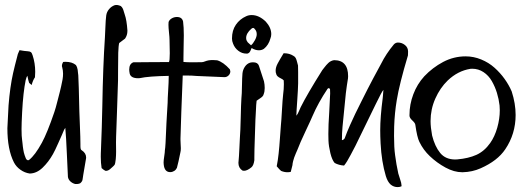

<svg xmlns="http://www.w3.org/2000/svg" viewBox="-20 -701 2146 788"><path d="M60.1 -495.1Q81.5 -491.2 93.3 -490.7Q102.5 -490.2 106.7 -487.1Q110.8 -483.9 113.8 -474.1Q124.5 -441.9 124.5 -406.2Q124.5 -398.4 123.5 -383.8Q115.2 -372.1 109.9 -352.1Q108.4 -353 99.6 -360.8Q96.7 -368.2 92.3 -390.1Q88.9 -386.2 85.4 -372.1Q75.2 -323.2 70.8 -240.2Q68.4 -193.8 68.4 -170.9Q68.4 -140.6 70.8 -126Q71.3 -123 72.3 -113.5Q73.2 -104 73.7 -100.1Q74.2 -96.2 75.4 -88.1Q76.7 -80.1 77.9 -75Q79.1 -69.8 81.3 -63.5Q83.5 -57.1 85.9 -51.3Q87.4 -46.9 91.6 -44.4Q95.7 -42 99.6 -44.9Q124 -64 151.9 -115.2Q173.8 -155.3 203.1 -241.2Q208.5 -256.8 215.6 -285.4Q222.7 -314 225.6 -324.2Q227.1 -330.6 231 -346.9Q234.9 -363.3 236.8 -375.2Q238.8 -387.2 238.8 -398.4Q238.8 -412.1 235.4 -424.3Q231.4 -433.1 239.3 -446.8Q242.7 -447.3 249 -447.3Q275.9 -447.3 291.5 -434.1Q294.4 -429.7 296.4 -424.1Q298.3 -418.5 298.8 -414.3Q299.3 -410.2 300 -402.6Q300.8 -395 301.3 -392.1Q303.2 -362.3 305.7 -242.7Q306.2 -226.1 308.1 -180.4Q310.1 -134.8 310.1 -109.9V-101.6Q310.1 -100.1 310.3 -96.9Q310.5 -93.8 310.8 -91.8Q311 -89.8 312.3 -87.4Q313.5 -85 315.9 -84Q333.5 -72.3 333.5 -54.2Q333.5 -53.7 333.3 -52.2Q333 -50.8 333 -49.8Q331.5 -39.1 321.8 16.1Q320.8 19.5 320.3 26.4Q319.8 33.2 318.4 38.3Q316.9 43.5 313 47.4Q308.1 55.2 288.6 54.2Q277.3 51.3 269 43.7Q260.7 36.1 258.8 25.4Q257.3 -0.5 254.4 -69.6Q251.5 -138.7 248 -176.3Q245.1 -172.4 242.9 -168Q240.7 -163.6 238.3 -157.2Q235.8 -150.9 234.4 -147.9Q231 -140.6 218.3 -111.8Q205.6 -83 197.3 -68.4Q179.2 -36.1 154.8 -12.7Q130.4 10.7 102.1 11.2Q81.5 8.3 64 -4.2Q46.4 -16.6 37.1 -34.7Q10.3 -87.4 10.3 -174.8Q13.7 -252.9 15.1 -268.6Q21 -343.8 33.7 -400.9Q39.6 -427.2 53.2 -479Q56.6 -487.8 60.1 -495.1Z M450.7 -679.7Q460.9 -682.6 475.6 -676.3Q480.5 -672.4 483.4 -666.7Q486.3 -661.1 488.5 -652.6Q490.7 -644 492.2 -640.6Q500 -618.7 502.9 -576.2V-573.7Q502.9 -556.6 493.2 -542.5Q487.3 -538.6 469.2 -524.4Q466.3 -514.2 465.3 -484.4Q464.4 -454.6 464.6 -416.7Q464.8 -378.9 464.4 -370.6Q462.9 -325.2 460 -238Q457 -150.9 456.5 -139.2Q456.1 -131.8 456.1 -116.2Q456.1 -109.9 456.3 -97.2Q456.5 -84.5 456.5 -78.1Q456.5 -63.5 455.1 -47.9Q453.1 -28.8 450.2 -24.4Q447.3 -20.5 439.5 -13.7Q438.5 -13.2 436 -10.7Q433.6 -8.3 432.1 -7.1Q430.7 -5.9 427.5 -3.7Q424.3 -1.5 422.6 -1.2Q420.9 -1 417.5 0Q414.1 1 411.6 -0.5Q404.8 -3.9 397 -11.2Q393.6 -32.2 393.6 -57.6Q393.6 -64.5 393.8 -72Q394 -79.6 394.5 -88.9Q395 -98.1 395 -103.5Q397.9 -170.4 399.9 -264.2Q402.8 -432.6 410.6 -547.4Q411.1 -552.2 412.4 -586.2Q413.6 -620.1 416 -637.7Q418 -651.9 427.5 -663.3Q437 -674.8 450.7 -679.7Z M671.9 -610.8Q675.3 -620.1 685.1 -625.7Q694.8 -631.3 706.1 -631.3Q727.1 -631.3 731.4 -612.8Q734.4 -590.3 734.4 -555.7Q734.4 -540 733.6 -509.3Q732.9 -478.5 732.9 -463.4V-446.8Q745.1 -445.3 770 -445.3Q795.4 -445.3 808.1 -445.8Q813.5 -445.8 821.8 -449.2Q835 -454.6 853 -454.6Q859.4 -454.6 871.1 -453.6Q896.5 -446.3 923.3 -416.5Q925.3 -410.6 925.3 -408.2Q925.3 -398.9 918.5 -391.8Q911.6 -384.8 902.3 -384.3Q824.2 -387.2 787.6 -389.2Q768.1 -391.1 743.7 -391.1H730Q723.1 -223.6 720.7 -133.3V-127Q720.7 -121.6 721.4 -110.1Q722.2 -98.6 722.2 -92.8Q722.2 -82.5 720.7 -77.1Q712.4 -35.2 706.1 -12.2Q702.6 -4.4 695.1 0.5Q687.5 5.4 678.7 5.4H677.7Q654.8 4.9 651.9 -26.4Q651.4 -28.8 651.4 -34.2Q651.4 -43 654.1 -59.8Q656.7 -76.7 656.7 -84.5Q658.2 -92.3 659.4 -113.5Q660.6 -134.8 661.6 -161.4Q662.6 -188 663.1 -195.3Q664.1 -209 665.5 -236.8Q667 -264.6 668 -278.8Q668 -294.9 670.2 -330.1Q672.4 -365.2 672.4 -383.8V-389.6Q589.4 -388.2 554.2 -380.4Q552.7 -380.4 550.3 -380.1Q547.9 -379.9 546.9 -379.9Q516.6 -379.9 512.2 -399.4Q510.3 -409.2 510.3 -415.5Q510.3 -439 527.3 -445.3Q555.2 -445.8 606.2 -446Q657.2 -446.3 673.3 -446.3Q676.8 -451.2 676.8 -482.4Q676.8 -500.5 675.8 -536.6Q675.8 -546.9 673.6 -567.4Q671.4 -587.9 671.4 -599.1Q671.4 -606.9 671.9 -610.8Z M990.2 -634.3Q1000.5 -639.2 1012.7 -639.2Q1043 -639.2 1070.8 -612.3Q1093.3 -587.4 1093.3 -561Q1093.3 -551.3 1089.8 -543Q1082.5 -516.1 1063 -500.5Q1053.7 -494.6 1042.5 -494.6Q1027.8 -494.6 1012.7 -503.9Q1012.2 -502.9 1010.7 -499.3Q1009.3 -495.6 1008.5 -494.1Q1007.8 -492.7 1006.3 -489.7Q1004.9 -486.8 1003.4 -485.6Q1002 -484.4 999.8 -482.9Q997.6 -481.4 994.6 -481H991.2Q973.1 -481 958 -492.7Q942.9 -504.4 936.5 -522Q932.1 -532.2 932.1 -543Q932.1 -576.2 948 -599.4Q963.9 -622.6 990.2 -634.3ZM1006.3 -443.8Q1012.2 -445.3 1019 -445.3Q1037.6 -445.3 1042.5 -431.6Q1044.9 -425.3 1063.5 -367.2Q1066.4 -354 1066.4 -339.8Q1066.4 -324.7 1062 -314Q1060.5 -305.7 1048.1 -297.9Q1035.6 -290 1033.2 -287.6Q1031.2 -272.9 1030.3 -246.3Q1029.3 -219.7 1028.3 -209.5Q1027.8 -190.4 1025.9 -136.5Q1023.9 -82.5 1023.9 -53.2V-43.5Q1021 -22 1012.2 -14.6Q994.6 0 981.4 0Q980 0 975.1 -1Q958.5 -11.7 958.5 -32.7Q958.5 -36.1 959 -38.1Q960.9 -56.6 962.4 -91.6Q963.9 -126.5 964.4 -132.8Q966.8 -162.1 968 -218Q969.2 -273.9 970.7 -296.4Q972.7 -314.5 973.1 -348.9Q973.6 -383.3 975.1 -399.4Q976.6 -414.6 984.9 -427Q993.2 -439.5 1006.3 -443.8ZM1011.7 -583Q990.2 -564.5 990.2 -544.9Q990.2 -539.1 992.4 -534.4Q994.6 -529.8 996.8 -527.3Q999 -524.9 1003.7 -521Q1008.3 -517.1 1010.3 -515.1Q1018.6 -522 1026.1 -535.9Q1033.7 -549.8 1033.7 -560.5Q1033.7 -573.7 1025.4 -582Q1020 -590.3 1011.7 -583Z M1596.7 -519Q1604 -526.4 1613.3 -526.4Q1629.4 -526.4 1642.1 -516.1Q1654.8 -505.9 1654.8 -489.3Q1654.8 -478.5 1654.3 -473.6Q1619.1 -356 1608.4 -290Q1599.6 -237.8 1597.7 -181.2Q1597.2 -168.5 1597.2 -143.1Q1597.2 -95.2 1601.6 -64Q1606.4 -26.4 1614.7 11.2Q1615.7 16.1 1621.8 33.7Q1627.9 51.3 1627.9 59.6V63.5Q1621.1 66.9 1611.8 66.9Q1596.2 66.9 1583.5 56.6Q1570.8 45.4 1563.5 21.5Q1545.9 -37.1 1542 -112.8Q1540.5 -142.6 1540.5 -166.5Q1540.5 -220.7 1550.8 -299.3Q1551.3 -304.2 1551.8 -309.6Q1552.2 -314.9 1552.7 -321.8Q1553.2 -328.6 1553.7 -332Q1547.9 -327.1 1522 -273.4L1438.5 -102.1Q1434.6 -95.2 1419.2 -65.4Q1403.8 -35.6 1392.1 -21.5Q1370.6 -22.9 1353.5 -32.2Q1342.8 -44.4 1335.9 -72.5Q1329.1 -100.6 1328.1 -123.5Q1327.6 -132.8 1327.6 -150.9Q1327.6 -188.5 1331.1 -238.8Q1335 -310.5 1335 -317.4Q1335 -329.1 1334.5 -335Q1330.1 -342.8 1324.2 -336.4Q1286.1 -279.3 1263.2 -226.1Q1256.3 -209.5 1233.6 -161.6Q1210.9 -113.8 1200.7 -86.4Q1199.2 -83.5 1194.3 -71.8Q1189.5 -60.1 1187.5 -54.7Q1185.5 -49.3 1183.1 -40Q1180.7 -30.8 1180.2 -22.9Q1179.7 -19.5 1173.3 4.4Q1167 5.9 1159.7 5.9Q1147 5.9 1133.8 0.5Q1127.9 -3.9 1115.7 -18.6Q1120.6 -43 1123.5 -70.6Q1126.5 -98.1 1128.9 -133.5Q1131.3 -168.9 1132.8 -186.5Q1134.8 -205.1 1137.2 -248.8Q1139.6 -292.5 1142.1 -314Q1145 -334.5 1145 -355.5Q1145 -365.7 1144.5 -371.1Q1140.1 -376 1132.1 -379.6Q1124 -383.3 1118.9 -388.2Q1113.8 -393.1 1111.8 -403.8Q1111.3 -406.2 1111.3 -411.1Q1111.3 -424.8 1119.6 -440.4Q1120.6 -441.9 1129.6 -458.3Q1138.7 -474.6 1144 -482.4H1146.5Q1167.5 -482.4 1183.6 -472.2Q1190.4 -468.8 1193.6 -462.9Q1196.8 -457 1199.5 -445.8Q1202.1 -434.6 1203.1 -432.1Q1203.6 -423.3 1203.6 -405.3V-375.5V-358.9Q1203.1 -334 1200 -289.8Q1196.8 -245.6 1196.3 -226.1Q1201.7 -231.9 1207 -244.9Q1212.4 -257.8 1213.9 -260.7Q1240.7 -314.5 1302.7 -413.1Q1304.7 -415.5 1310.3 -422.9Q1315.9 -430.2 1319.1 -433.8Q1322.3 -437.5 1327.6 -442.6Q1333 -447.8 1338.9 -450.4Q1344.7 -453.1 1351.1 -454.1Q1408.7 -454.1 1408.7 -388.2Q1408.7 -382.3 1408.2 -379.4Q1403.3 -350.1 1399.4 -318.4Q1395.5 -284.2 1385.7 -180.2Q1383.3 -154.8 1383.3 -126Q1386.2 -125.5 1390.1 -128.4Q1394 -131.3 1395 -134.3Q1403.8 -158.7 1416.5 -187.3Q1429.2 -215.8 1438 -233.9Q1446.8 -252 1464.4 -287.1Q1481.9 -322.3 1488.3 -334.5Q1490.2 -338.4 1511.2 -378.4Q1532.2 -418.5 1543.9 -439Q1564.5 -480.5 1596.7 -519Z M1891.1 -469.7Q1923.8 -469.7 1954.8 -457Q1985.8 -444.3 2009.5 -423.1Q2033.2 -401.9 2051 -377Q2068.8 -352.1 2080.1 -325.7Q2096.2 -275.9 2096.2 -229Q2096.2 -151.4 2053.7 -88.4Q2022 -41 1952.6 -10.3Q1918.5 4.9 1878.9 5.9H1877Q1843.8 5.9 1808.3 -13.4Q1772.9 -32.7 1744.1 -60.1Q1717.3 -85.4 1701.2 -118.7Q1691.9 -137.2 1684.6 -188.5Q1684.1 -195.8 1672.4 -206.5Q1660.6 -217.3 1660.6 -226.1V-227.1V-229Q1660.6 -272.5 1676.3 -314Q1691.9 -355.5 1721.2 -387.7Q1755.4 -423.8 1798.8 -446.8Q1842.3 -469.7 1891.1 -469.7ZM1910.6 -418.5Q1858.9 -410.2 1817.4 -370.6Q1786.1 -340.3 1766.6 -296.4Q1747.1 -252.4 1747.1 -204.1Q1747.1 -179.2 1753.4 -145Q1764.6 -100.1 1786.6 -73.2Q1808.6 -46.4 1848.6 -46.4Q1854.5 -46.4 1857.4 -46.9Q1902.3 -50.8 1935.1 -65.4Q1967.8 -80.1 1991.7 -113.8Q2010.3 -140.1 2020.8 -176.8Q2031.2 -213.4 2031.2 -248.5Q2031.2 -255.4 2030.3 -268.1Q2027.3 -294.4 2019.5 -319.8Q2011.7 -345.2 1998.5 -368.2Q1985.4 -391.1 1964.4 -405Q1943.4 -418.9 1918 -418.9Q1917 -418.9 1914.6 -418.7Q1912.1 -418.5 1910.6 -418.5Z"/></svg>

Font: Avessa
Style: Medium
Weight: 500
Designer: Arman Khorramak
Foundry: Arman Khorramak
Version: Version 1.000; ttfautohint (v1.8.1)